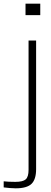

<svg xmlns="http://www.w3.org/2000/svg" viewBox="-93 -820 278 1042"><path d="M45.5 -738V-800H125.5V-738ZM-8 202Q-20 202 -40 200.5Q-60 199 -73 197V164Q-61 165.5 -45.5 166.2Q-30 167 -10 167Q31.5 167 46.8 153.2Q62 139.5 62 102V-600H103V98Q103 153.5 78 177.8Q53 202 -8 202Z"/></svg>

Font: Big Shoulders Text SC Thin
Style: Regular
Weight: 100
Designer: Patric King
Foundry: XO Type Co
Version: Version 2.002